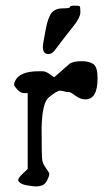

<svg xmlns="http://www.w3.org/2000/svg" viewBox="-20 -673 399 687"><path d="M152.8 -479.5Q133.3 -480 133.3 -505.4Q133.3 -508.8 134.3 -516.4Q135.3 -523.9 143.6 -567.9Q151.9 -611.8 165 -627.4Q178.2 -643.1 204.3 -643.1Q230.5 -643.1 230.5 -647.9Q230.5 -652.8 246.3 -652.8Q262.2 -652.8 264.9 -650.9Q267.6 -648.9 267.6 -629.4Q267.6 -609.9 241 -577.1Q214.4 -544.4 174.3 -490.7Q165 -479.5 152.8 -479.5ZM229.5 -445.3Q244.1 -454.1 271.5 -454.1Q298.8 -454.1 314 -443.8Q329.1 -433.6 329.1 -392.6Q329.1 -317.4 285.2 -317.4Q267.6 -317.4 250 -330.6Q232.4 -343.8 226.6 -343.8Q226.6 -343.8 218.8 -343.8Q201.2 -348.6 195.3 -348.6Q183.6 -348.6 154.3 -324.2Q130.9 -304.7 128.9 -215.8V-209Q128.9 -113.3 131.3 -99.6Q133.8 -85.9 144.5 -71.3Q156.2 -54.7 156.2 -52.7V-49.8Q156.2 -43 148.9 -28.3Q141.6 -13.7 130.9 -9.8Q120.1 -5.9 109.9 -5.9Q99.6 -5.9 76.2 -9.8Q51.8 -13.7 44.9 -27.3Q44.9 -36.1 59.6 -49.8L79.1 -68.4V-339.8H66.4Q53.7 -339.8 42 -352.5Q30.3 -365.2 30.3 -370.1Q30.3 -375 34.2 -383.8Q50.8 -418 118.2 -418Q118.2 -418 131.8 -418Q143.6 -418 157.2 -408.2L173.8 -396.5Z"/></svg>

Font: Drukaatie burti
Style: Light
Weight: 300
Version: Version 0.14